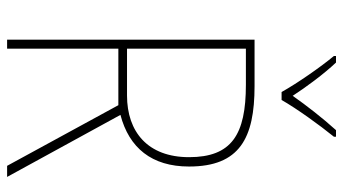

<svg xmlns="http://www.w3.org/2000/svg" viewBox="-238 -752 989 554"><g transform="rotate(90 257.0 -474.5)"><path d="M245 -792H268C293 -836 340 -901 374 -943V-949H355C319 -909 284 -864 256 -824C230 -864 193 -914 160 -949H141V-943C172 -906 220 -837 245 -792ZM228 -714H94V0H120V-321H283L458 0H490L311 -327C406 -352 460 -417 460 -525C460 -671 378 -714 228 -714ZM224 -689C368 -689 433 -648 433 -525C433 -406 360 -346 255 -346H120V-689Z"/></g></svg>

Font: Noto Sans Sinhala SemiCondensed Thin
Style: Regular
Weight: 100
Width: 4
Designer: Jelle Bosma - Monotype Design Team
Foundry: Monotype Imaging Inc.
Version: Version 2.006